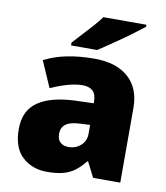

<svg xmlns="http://www.w3.org/2000/svg" viewBox="-86 -837 795 919"><g transform="rotate(10 311.5 -378.0)"><path d="M336 -563Q441 -563 500 -511Q559 -459 559 -363V0H427L390 -73H386Q363 -44 338.5 -25.5Q314 -7 282 1.5Q250 10 204 10Q132 10 84 -34Q36 -78 36 -169Q36 -258 97.5 -301Q159 -344 276 -349L368 -352V-360Q368 -397 350 -412.5Q332 -428 301 -428Q268 -428 228 -416.5Q188 -405 147 -387L92 -513Q140 -538 200.5 -550.5Q261 -563 336 -563ZM325 -245Q273 -243 251.5 -226.5Q230 -210 230 -180Q230 -152 245 -138.5Q260 -125 285 -125Q320 -125 344.5 -147Q369 -169 369 -204V-247ZM551 -756Q533 -742 506 -721.5Q479 -701 448 -679.5Q417 -658 388.5 -638.5Q360 -619 340 -606H213V-620Q230 -639 254 -664.5Q278 -690 302 -717Q326 -744 342 -766H551Z"/></g></svg>

Font: Noto Sans Oriya Blk
Style: Regular
Weight: 900
Designer: Amélie Bonet and Sol Matas
Foundry: Google LLC
Version: Version 2.006; ttfautohint (v1.8.4.7-5d5b)